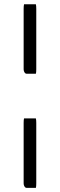

<svg xmlns="http://www.w3.org/2000/svg" viewBox="-20 -726 287 920"><path d="M95.2 -158.7Q93.3 -152.3 93.3 -136.7V152.3Q93.3 163.6 100.6 171.9Q105 173.3 106.9 174.3H151.9Q153.8 168 153.8 152.3V-136.7Q153.8 -150.9 151.9 -158.7ZM151.9 -372.6Q153.8 -378.9 153.8 -394.5V-683.6Q153.8 -697.8 151.9 -705.6H95.2Q93.3 -697.3 93.3 -683.6V-394.5Q93.3 -383.3 100.6 -375Q104 -374 106.9 -372.6Z"/></svg>

Font: YuPearl-ExtraLight
Style: ExtraLight
Weight: 200
Designer: Max Yao
Foundry: Max-Everyday
Version: Version 1.011; ttfautohint (v1.8.3)